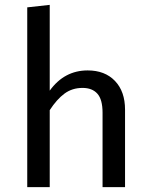

<svg xmlns="http://www.w3.org/2000/svg" viewBox="-20 -768 614 788"><path d="M339.8 -479Q410.6 -479 451.9 -435.8Q493.2 -392.6 493.2 -317.9V0H400.9V-305.2Q400.9 -359.9 379.6 -383.5Q358.4 -407.2 318.8 -407.2Q276.4 -407.2 244.6 -383.8Q212.9 -360.4 184.1 -315.9V0H91.8V-737.8L184.1 -748V-396Q244.1 -479 339.8 -479Z"/></svg>

Font: FiraGO
Style: Regular
Weight: 400
Designer: bBox Type
Foundry: bBox Type GmbH
Version: Version 1.001;PS 001.001;hotconv 1.0.88;makeotf.lib2.5.64775